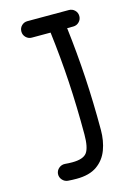

<svg xmlns="http://www.w3.org/2000/svg" viewBox="-110 -738 572 825"><g transform="rotate(-15 176.0 -325.5)"><path d="M60.1 -643.1Q60.1 -658.7 70.8 -669.2Q81.5 -679.7 96.7 -679.7H280.8Q296.4 -679.7 307.1 -669.2Q317.9 -658.7 317.9 -643.1Q317.9 -627.9 307.1 -617.2Q296.4 -606.4 280.8 -606.4H253.9Q267.6 -492.2 274.2 -381.3Q280.8 -270.5 280.8 -146.5Q280.8 -98.6 265.9 -58.6Q251 -18.6 217 5.4Q183.1 29.3 126 29.3Q106.4 29.3 87.4 27.8Q72.8 26.4 62.7 14.9Q52.7 3.4 53.7 -11.7Q55.2 -26.9 66.9 -36.6Q78.6 -46.4 93.8 -45.4Q109.4 -43.9 126 -43.9Q175.3 -43.9 191.4 -65.9Q207.5 -87.9 207.5 -146.5Q207.5 -271 200.9 -381.3Q194.3 -491.7 180.2 -606.4H96.7Q81.5 -606.4 70.8 -617.2Q60.1 -627.9 60.1 -643.1Z"/></g></svg>

Font: Mikhak-FD Regular
Style: FD-Regular
Weight: 400
Designer: Amin Abedi
Version: Version 3.2